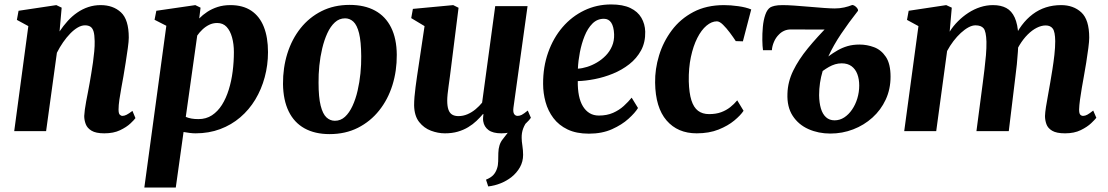

<svg xmlns="http://www.w3.org/2000/svg" viewBox="-20 -590 4986 864"><path d="M248 -448.5Q265 -474 284.8 -495.8Q304.5 -517.5 327.8 -533.5Q351 -549.5 377.2 -558.2Q403.5 -567 433 -567Q489 -567 524.2 -534.5Q559.5 -502 559.5 -420.5Q559.5 -404.5 555.2 -373.5Q551 -342.5 545.5 -308.2Q540 -274 535.5 -247Q531 -222 526 -194.5Q521 -167 517.2 -141.5Q513.5 -116 513.5 -97Q513.5 -79.5 519 -74Q524.5 -68.5 531 -68.5Q539.5 -68.5 549.5 -73.5Q559.5 -78.5 576 -91L589.5 -58.5Q584.5 -51 567 -34.5Q549.5 -18 520.2 -4Q491 10 449.5 10Q411.5 10 392 -1.8Q372.5 -13.5 365.8 -31.5Q359 -49.5 359 -68Q359.5 -80 361.8 -97Q364 -114 367.8 -134Q371.5 -154 375.8 -175.5Q380 -197 383.5 -217Q387 -237.5 391 -261.2Q395 -285 398.5 -310Q402 -335 404.2 -359.2Q406.5 -383.5 406 -405Q405.5 -433.5 401 -448.5Q396.5 -463.5 387 -469.8Q377.5 -476 362.5 -476Q346.5 -476 329.5 -466Q312.5 -456 296 -439Q279.5 -422 264 -399.8Q248.5 -377.5 236 -352.5L187.5 0H44L107.5 -472.5L56 -500.5L63.5 -541.5L233.5 -567L257.5 -555.5Z M629.5 254 728.5 -474 675.5 -501 683.5 -541.5 859 -567 882.5 -555.5 876.5 -507Q892 -523 913 -536.8Q934 -550.5 959.8 -558.8Q985.5 -567 1017 -567Q1073 -567 1110.8 -541.8Q1148.5 -516.5 1167.2 -469.2Q1186 -422 1186 -355.5Q1186 -297 1171.2 -242.5Q1156.5 -188 1128.8 -142Q1101 -96 1061.2 -62Q1021.5 -28 970.8 -9Q920 10 860 10Q847.5 10 833.5 8.2Q819.5 6.5 806 4L771 254ZM816 -64Q827.5 -59 841.5 -56.5Q855.5 -54 873 -54Q907.5 -54 933.8 -71.2Q960 -88.5 978.8 -118.2Q997.5 -148 1009.5 -186.8Q1021.5 -225.5 1027 -268.8Q1032.5 -312 1032.5 -355.5Q1032.5 -392 1024.2 -421.8Q1016 -451.5 999.8 -469Q983.5 -486.5 957.5 -486.5Q937.5 -486.5 921 -478.2Q904.5 -470 891 -457.2Q877.5 -444.5 867.5 -430Z M1553 -568Q1620.5 -568 1667.8 -542.2Q1715 -516.5 1740 -466.2Q1765 -416 1765.5 -343.5Q1766 -271 1745.8 -206.5Q1725.5 -142 1686.2 -92.8Q1647 -43.5 1590.8 -15Q1534.5 13.5 1463 13.5Q1397 13.5 1350.2 -12.5Q1303.5 -38.5 1279 -89Q1254.5 -139.5 1253.5 -212Q1253 -285 1273.2 -349.5Q1293.5 -414 1332.5 -463Q1371.5 -512 1427.2 -540Q1483 -568 1553 -568ZM1533 -507.5Q1506.5 -507.5 1486.8 -489.2Q1467 -471 1453 -440.5Q1439 -410 1430 -372.2Q1421 -334.5 1417 -294.5Q1413 -254.5 1413.5 -218Q1413.5 -152 1423 -114.5Q1432.5 -77 1449 -61.8Q1465.5 -46.5 1487 -46.5Q1513 -46.5 1532.5 -64.5Q1552 -82.5 1566.2 -113.2Q1580.5 -144 1589.2 -182Q1598 -220 1602 -260Q1606 -300 1605.5 -337Q1605 -403.5 1595.8 -440.5Q1586.5 -477.5 1570.2 -492.5Q1554 -507.5 1533 -507.5Z M2177 249 2167 218.5Q2189 209.5 2200 197.5Q2211 185.5 2216.5 168.5Q2221.5 154 2221.8 136.2Q2222 118.5 2222.5 98.5Q2223.5 60 2241.8 37.2Q2260 14.5 2274.5 -5L2356 -49.5Q2341.5 -31 2334.2 -11.5Q2327 8 2327.5 30.5Q2327.5 45 2330.8 66Q2334 87 2334 107Q2334 137 2319.8 162.5Q2305.5 188 2281 207.5Q2259.5 224 2233 234.8Q2206.5 245.5 2177 249ZM1982 10Q1951 10 1919.5 -1.8Q1888 -13.5 1866.2 -41Q1844.5 -68.5 1843.5 -116Q1843.5 -133.5 1845.2 -154.2Q1847 -175 1850 -198.2Q1853 -221.5 1856.5 -245.5Q1860 -269.5 1863.5 -292L1890.5 -472.5L1830.5 -508.5L1838 -550L2019.5 -567L2043.5 -555L2010 -288.5Q2007.5 -267 2004.5 -245.2Q2001.5 -223.5 1998.8 -203.5Q1996 -183.5 1994.2 -166.5Q1992.5 -149.5 1992.5 -137.5Q1992.5 -112 1998 -96.5Q2003.5 -81 2014.8 -74.2Q2026 -67.5 2043 -67.5Q2064 -67.5 2083.8 -76Q2103.5 -84.5 2120.2 -98.5Q2137 -112.5 2149.5 -128L2208.5 -562.5H2354L2290.5 -105.5Q2288 -86 2293.5 -77.2Q2299 -68.5 2309.5 -68.5Q2318.5 -68.5 2327.8 -73.2Q2337 -78 2355 -92.5L2369 -60Q2364 -51.5 2346.5 -34.8Q2329 -18 2301.2 -4Q2273.5 10 2236.5 10Q2198 10 2178.2 -4.8Q2158.5 -19.5 2154.5 -44.5Q2154 -47 2153.8 -50.8Q2153.5 -54.5 2153.8 -58.8Q2154 -63 2154.5 -67.5Q2155 -72 2155.5 -76L2153.5 -77Q2140.5 -61.5 2124.2 -46Q2108 -30.5 2087 -17.8Q2066 -5 2040 2.5Q2014 10 1982 10Z M2851 -104Q2838 -82.5 2808.2 -55.5Q2778.5 -28.5 2733.8 -8.5Q2689 11.5 2630 11.5Q2573.5 11.5 2534 -7.5Q2494.5 -26.5 2470.2 -58.8Q2446 -91 2435 -131Q2424 -171 2424 -212Q2423.5 -289 2446.8 -354.2Q2470 -419.5 2511.5 -467.8Q2553 -516 2609 -543Q2665 -570 2730 -570Q2783 -570 2816.5 -554Q2850 -538 2866.2 -510Q2882.5 -482 2883.5 -447.5Q2884.5 -399.5 2864.8 -363.2Q2845 -327 2811.8 -301Q2778.5 -275 2738 -258.5Q2697.5 -242 2656.2 -234Q2615 -226 2580 -225Q2579.5 -189 2585.2 -160.2Q2591 -131.5 2603.2 -111.5Q2615.5 -91.5 2633.2 -80.8Q2651 -70 2675 -70Q2711 -70 2738.8 -82.2Q2766.5 -94.5 2787 -113.2Q2807.5 -132 2822.5 -150.5ZM2697.5 -505.5Q2667.5 -505.5 2646 -484Q2624.5 -462.5 2610.8 -428.2Q2597 -394 2589.5 -355Q2582 -316 2580.5 -281Q2599.5 -282 2622 -289Q2644.5 -296 2666.2 -308.8Q2688 -321.5 2706 -340Q2724 -358.5 2734.2 -382.5Q2744.5 -406.5 2743.5 -436Q2742 -470.5 2730.5 -488Q2719 -505.5 2697.5 -505.5Z M3115 10Q3029.5 10 2979.5 -48Q2929.5 -106 2928 -218Q2927 -279 2945.8 -340.5Q2964.5 -402 3003 -453.5Q3041.5 -505 3100.2 -536Q3159 -567 3238 -567Q3267.5 -567 3302 -562.2Q3336.5 -557.5 3360.5 -547.5L3323 -404L3291 -405Q3280 -422 3264.5 -442.8Q3249 -463.5 3233.5 -478.8Q3218 -494 3206 -494Q3182.5 -494 3159.2 -474.5Q3136 -455 3117.8 -419Q3099.5 -383 3089 -333.5Q3078.5 -284 3079.5 -224Q3081 -171.5 3091.2 -139Q3101.5 -106.5 3121.2 -91.5Q3141 -76.5 3171 -76.5Q3202 -76.5 3225 -85Q3248 -93.5 3265.8 -107.5Q3283.5 -121.5 3297.5 -138.5L3326 -91.5Q3313 -71.5 3284.5 -47.8Q3256 -24 3213.5 -7Q3171 10 3115 10Z M3453.5 -364H3413.5Q3411 -381 3410.5 -409.5Q3410 -438 3412.8 -468.8Q3415.5 -499.5 3424 -524Q3432.5 -548.5 3447.5 -557.5Q3453 -560.5 3465.8 -563.8Q3478.5 -567 3502.5 -567Q3523.5 -567 3555.5 -564.8Q3587.5 -562.5 3622.5 -559.5Q3657.5 -556.5 3688.2 -554.2Q3719 -552 3736.5 -552Q3759 -552 3779 -556.5Q3799 -561 3813.5 -567Q3818 -568.5 3824.8 -564.5Q3831.5 -560.5 3836.8 -554Q3842 -547.5 3841 -541.5Q3799 -488 3765 -437.5Q3731 -387 3707.5 -336Q3727.5 -351 3748.8 -363.2Q3770 -375.5 3794 -382.5Q3818 -389.5 3848 -389.5Q3881.5 -389.5 3913.5 -377.5Q3945.5 -365.5 3966.5 -334Q3987.5 -302.5 3987.5 -245Q3987.5 -189 3965.8 -142Q3944 -95 3906 -60.8Q3868 -26.5 3819.2 -7.8Q3770.5 11 3716.5 11Q3663 11 3618 -9Q3573 -29 3547 -69Q3521 -109 3523.5 -169Q3525 -221.5 3549.2 -271.5Q3573.5 -321.5 3615.2 -372.5Q3657 -423.5 3710 -477L3697.5 -457Q3694 -457 3681 -457Q3668 -457 3649.2 -457Q3630.5 -457 3610 -457.2Q3589.5 -457.5 3570.5 -457.5Q3551.5 -457.5 3538.5 -457.5Q3522.5 -457.5 3509 -451.5Q3495.5 -445.5 3485.5 -435Q3471 -421 3462.8 -401.5Q3454.5 -382 3453.5 -364ZM3735.5 -48.5Q3759 -48.5 3779 -61.5Q3799 -74.5 3814.2 -96.8Q3829.5 -119 3838 -147.2Q3846.5 -175.5 3846.5 -205Q3846.5 -234 3838 -256.5Q3829.5 -279 3812 -292Q3794.5 -305 3767.5 -305Q3752.5 -305 3738.2 -300.8Q3724 -296.5 3710.2 -288.8Q3696.5 -281 3682 -270.5Q3674 -244 3670 -217Q3666 -190 3666 -161.5Q3666.5 -127.5 3674 -102Q3681.5 -76.5 3697 -62.5Q3712.5 -48.5 3735.5 -48.5Z M4263 -555.5 4253.5 -447.5Q4269 -472.5 4290.8 -494.2Q4312.5 -516 4338 -532.5Q4363.5 -549 4391.5 -558Q4419.5 -567 4448.5 -567Q4484 -567 4508.2 -554Q4532.5 -541 4546.2 -511Q4560 -481 4562.5 -430.5Q4562.5 -423 4562.5 -414.5Q4562.5 -406 4562 -396.8Q4561.5 -387.5 4560.5 -378L4540 -408.5Q4556 -447 4578 -476.2Q4600 -505.5 4627.2 -526Q4654.5 -546.5 4686.5 -556.8Q4718.5 -567 4755 -567Q4810.5 -567 4846 -534.2Q4881.5 -501.5 4881.5 -420.5Q4881.5 -404.5 4877.5 -373.5Q4873.5 -342.5 4868 -308.2Q4862.5 -274 4857.5 -247Q4853 -222 4848.2 -194.5Q4843.5 -167 4840 -141.5Q4836.5 -116 4836 -97Q4836 -79.5 4841.2 -74Q4846.5 -68.5 4854 -68.5Q4863 -68.5 4872.8 -73.8Q4882.5 -79 4899.5 -92.5L4913.5 -60Q4908 -52.5 4890.5 -35.8Q4873 -19 4843.5 -4.5Q4814 10 4773 10Q4734 10 4714.5 -1.8Q4695 -13.5 4688.8 -31.5Q4682.5 -49.5 4682.5 -68Q4683 -84 4686.8 -108.5Q4690.5 -133 4696 -161.5Q4701.5 -190 4706 -218Q4710.5 -244.5 4715.8 -277.2Q4721 -310 4724.8 -343.2Q4728.5 -376.5 4728.5 -405Q4728 -447 4717.5 -461.2Q4707 -475.5 4685.5 -475.5Q4666.5 -475.5 4645.5 -465Q4624.5 -454.5 4604.5 -434.5Q4584.5 -414.5 4567.8 -387Q4551 -359.5 4540 -325.5L4562.5 -408.5Q4562.5 -385.5 4560.5 -357.2Q4558.5 -329 4555.8 -300.5Q4553 -272 4549.5 -247L4519.5 0H4374L4402.5 -217Q4406 -244.5 4410 -277Q4414 -309.5 4416.8 -342Q4419.5 -374.5 4419 -402.5Q4417.5 -449 4406.2 -462.5Q4395 -476 4369.5 -476Q4355 -476 4338.2 -467Q4321.5 -458 4304 -442Q4286.5 -426 4270.5 -405Q4254.5 -384 4242 -360.5L4193 0H4049L4113 -472.5L4061.5 -500.5L4069 -541.5L4238 -567Z"/></svg>

Font: Merriweather 20pt ExtraBold
Style: Italic
Weight: 800
Italic angle: -7.8°
Version: Version 2.101